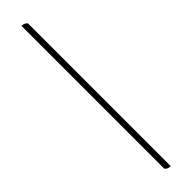

<svg xmlns="http://www.w3.org/2000/svg" viewBox="-326 -705 876 876"><g transform="rotate(-45 112.5 -267.0)"><path d="M127 200Q106 200 98 187V-734Q117 -734 127 -721Z"/></g></svg>

Font: Petrona Thin
Style: Regular
Weight: 100
Designer: Ringo R. Seeber
Foundry: Ringo R. Seeber
Version: Version 2.001; ttfautohint (v1.8.3)